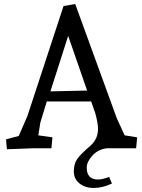

<svg xmlns="http://www.w3.org/2000/svg" viewBox="-20 -735 704 952"><path d="M410 96Q410 155 466 155Q489 155 521 142L535 175Q488 197 445 197Q402 197 374 174.5Q346 152 346 114.5Q346 77 363.5 52.5Q381 28 429 -13Q466 -46 466 -96Q466 -123 453 -172L432 -232H212L180 -127L170 -64L240 -54L235 0H149L14 5L10 -44L73 -61L116 -160L295 -705L353 -715L559 -149L598 -64L660 -54L655 0H510Q465 6 437.5 37Q410 68 410 96ZM318 -557 230 -282 412 -286Z"/></svg>

Font: Andada SC
Style: Regular
Weight: 400
Designer: Carolina Giovagnoli
Foundry: Carolina Giovagnoli
Version: Version 1.003